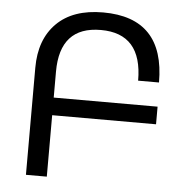

<svg xmlns="http://www.w3.org/2000/svg" viewBox="-52 -775 800 825"><g transform="rotate(5 348.0 -362.0)"><path d="M628 -265H180V0H90V-462Q90 -584 160 -654Q230 -724 360 -724Q625 -724 625 -445H535Q535 -648 357 -648Q180 -648 180 -453V-341H628Z"/></g></svg>

Font: Noto Sans Armenian
Style: Regular
Weight: 400
Designer: Monotype Design Team
Foundry: Monotype Imaging Inc.
Version: Version 2.040;GOOG;noto-fonts:20170220:a8a215d2e889